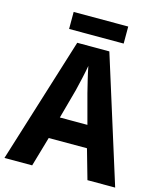

<svg xmlns="http://www.w3.org/2000/svg" viewBox="-127 -966 885 1057"><g transform="rotate(15 315.5 -437.5)"><path d="M471 -875H160V-778H471ZM473 0H631L406 -716H223L0 0H158L207 -169H425ZM349 -462 394 -294H237L283 -462C293 -503 308 -567 315 -609C322 -570 340 -498 349 -462Z"/></g></svg>

Font: Noto Sans Thai Looped SemiCondensed
Style: Bold
Weight: 700
Width: 4
Designer: Sasikarn Vongin, Ben Mitchell
Foundry: The Fontpad Ltd
Version: Version 1.001